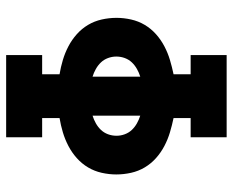

<svg xmlns="http://www.w3.org/2000/svg" viewBox="-88 -688 775 640"><g transform="rotate(90 300.0 -367.5)"><path d="M163 0V-120H227V-178Q203 -182 179.5 -189Q156 -196 134 -207.5Q112 -219 93.5 -235.5Q75 -252 62.5 -273Q50 -294 44.5 -318.5Q39 -343 39 -368Q39 -392 44.5 -416.5Q50 -441 62.5 -462Q75 -483 93.5 -499.5Q112 -516 134 -527.5Q156 -539 179.5 -546Q203 -553 227 -558V-615H163V-735H437V-615H373V-558Q397 -553 420.5 -546Q444 -539 466 -527.5Q488 -516 506.5 -499.5Q525 -483 537.5 -462Q550 -441 555.5 -416.5Q561 -392 561 -367Q561 -343 555.5 -318.5Q550 -294 537.5 -273Q525 -252 506.5 -235.5Q488 -219 466 -207.5Q444 -196 420.5 -189Q397 -182 373 -178V-120H437V0ZM235 -288V-447Q222 -443 209.5 -436Q197 -429 187.5 -419Q178 -409 173 -395.5Q168 -382 168 -367Q168 -353 173 -339.5Q178 -326 187.5 -316Q197 -306 209.5 -299Q222 -292 235 -288ZM365 -288Q378 -292 390.5 -299Q403 -306 412.5 -316Q422 -326 427 -339.5Q432 -353 432 -368Q432 -382 427 -395.5Q422 -409 412.5 -419Q403 -429 390.5 -436Q378 -443 365 -447Z"/></g></svg>

Font: Iosevka Slab Heavy Extended
Style: Regular
Weight: 900
Width: 7
Monospace: yes
Designer: Belleve Invis
Foundry: Belleve Invis
Version: Version 11.1.0; ttfautohint (v1.8.3)